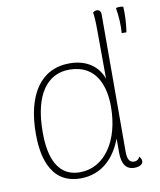

<svg xmlns="http://www.w3.org/2000/svg" viewBox="-83 -794 727 873"><g transform="rotate(-10 280.5 -358.0)"><path d="M471 -21C453 -21 441 -34 441 -71L442 -706C442 -720 435 -728 423 -728C414 -728 409 -724 405 -720C408 -708 410 -682 410 -628L411 -414C389 -476 335 -512 259 -512C124 -512 53 -400 53 -222C53 -144 67 12 219 12C320 12 380 -56 411 -138V-73C411 -20 430 7 468 7C492 7 508 -2 508 -17C508 -24 505 -31 498 -39C491 -23 479 -21 471 -21ZM545 -723C534 -726 522 -726 511 -723C518 -682 520 -643 517 -606H539C545 -645 547 -684 545 -723ZM221 -16C97 -16 85 -150 85 -224C85 -401 153 -484 253 -484C381 -484 411 -375 411 -286C411 -130 336 -16 221 -16Z"/></g></svg>

Font: Arima Koshi Thin
Style: Regular
Weight: 250
Designer: Joana Correia and Natanael Gama
Foundry: NDISCOVER
Version: Version 1.019;PS 001.019;hotconv 1.0.88;makeotf.lib2.5.64775